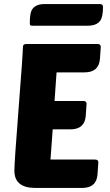

<svg xmlns="http://www.w3.org/2000/svg" viewBox="-20 -927 541 947"><path d="M155 0Q51 0 51 -85Q51 -127 72 -395Q93 -663 93 -695Q93 -710 109 -710H461Q477 -710 477 -696L473 -637Q468 -570 397 -570H259L249 -429H391Q407 -429 407 -415L403 -356Q398 -289 327 -289H240L229 -140H449Q465 -140 465 -126L461 -67Q456 0 385 0ZM138 -800Q127 -800 127 -811Q127 -858 136 -876Q152 -907 200 -907H472Q488 -907 488 -893Q488 -845 475 -826Q458 -800 410 -800Z"/></svg>

Font: PoetsenOne
Style: Regular
Weight: 400
Designer: Rodrigo Fuenzalida, Pablo Impallari
Foundry: Pablo Impallari, Rodrigo Fuenzalida
Version: Version 1.000